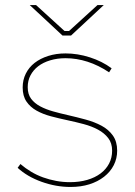

<svg xmlns="http://www.w3.org/2000/svg" viewBox="-20 -737 535 762"><path d="M260 5Q301 5 334.5 -5.5Q368 -16 393 -35.5Q418 -55 431.5 -81.5Q445 -108 445 -139Q445 -175 428 -199Q411 -223 383 -238Q355 -253 320 -262.5Q285 -272 250 -280Q219 -287 190.5 -295Q162 -303 139.5 -315Q117 -327 103.5 -345Q90 -363 90 -391Q90 -417 101 -438Q112 -459 131.5 -474Q151 -489 179 -497.5Q207 -506 240 -506Q284 -506 327.5 -492Q371 -478 413 -450L423 -466Q385 -494 336.5 -509.5Q288 -525 240 -525Q203 -525 171.5 -515Q140 -505 117.5 -487.5Q95 -470 82.5 -445Q70 -420 70 -390Q70 -356 85 -334Q100 -312 125 -298Q150 -284 182 -275.5Q214 -267 247 -260Q280 -253 312 -244.5Q344 -236 369 -222.5Q394 -209 409.5 -189Q425 -169 425 -139Q425 -111 413 -88Q401 -65 379 -48.5Q357 -32 326 -23Q295 -14 258 -14Q230 -14 203 -19Q176 -24 151 -33Q126 -42 103.5 -55.5Q81 -69 61 -86L50 -71Q88 -36 145 -15.5Q202 5 260 5ZM228 -596H262L392 -717H367L254 -614H236L123 -717H98Z"/></svg>

Font: Fixel Variable
Style: Regular
Weight: 100
Width: 3
Designer: AlfaBravo + MacPaw
Foundry: Kyrylo Tkachov, Marchela Mozhyna, Serhii Makarenko, Maria Weinstein, Zakhar Kryvoshyya
Version: Version 1.211